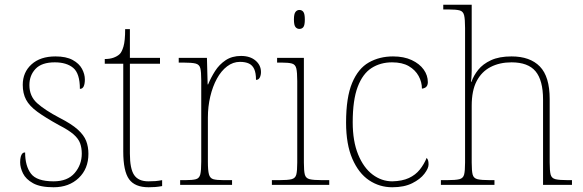

<svg xmlns="http://www.w3.org/2000/svg" viewBox="-20 -780 2459 810"><path d="M206 10Q150 10 119.5 -7Q89 -24 77 -48.5Q65 -73 65 -95Q65 -109 67.5 -118.5Q70 -128 74.5 -132.5Q79 -137 86 -137Q86 -80 110.5 -47.5Q135 -15 206 -15Q265 -15 295 -50Q325 -85 325 -132Q325 -156 318 -175.5Q311 -195 290.5 -213Q270 -231 229 -252Q171 -284 137.5 -308.5Q104 -333 90 -359.5Q76 -386 76 -422Q76 -475 113 -508.5Q150 -542 214 -542Q259 -542 286.5 -527Q314 -512 326 -489.5Q338 -467 338 -445Q338 -426 333 -415.5Q328 -405 317 -405Q317 -470 289 -493.5Q261 -517 211 -517Q156 -517 130 -489.5Q104 -462 104 -421Q104 -374 137 -344.5Q170 -315 231 -283Q282 -257 308 -233.5Q334 -210 343.5 -185.5Q353 -161 353 -131Q353 -68 312 -29Q271 10 206 10Z M607 10Q549 10 524.5 -24Q500 -58 500 -141V-511H422V-531Q443 -531 458.5 -536.5Q474 -542 484 -551Q494 -560 501 -584Q508 -608 508 -657H528V-536H655V-511H528V-132Q528 -68 546 -41.5Q564 -15 606 -15Q623 -15 635.5 -16Q648 -17 664 -20V5Q648 8 634.5 9Q621 10 607 10Z M740 0V-20H762Q792 -20 806.5 -24Q821 -28 825 -44.5Q829 -61 829 -98V-442Q829 -477 825 -492.5Q821 -508 805 -512Q789 -516 752 -516H734V-536H853L856 -424H858Q870 -453 887.5 -480.5Q905 -508 932 -526Q959 -544 997 -544Q1035 -544 1058 -524.5Q1081 -505 1081 -476Q1081 -463 1076 -453Q1071 -443 1060 -443Q1060 -472 1052.5 -488.5Q1045 -505 1030 -512Q1015 -519 992 -519Q963 -519 938 -500Q913 -481 895 -448Q877 -415 867 -372.5Q857 -330 857 -284V-98Q857 -61 861.5 -44.5Q866 -28 880 -24Q894 -20 924 -20H959V0Z M1127 0V-20H1157Q1194 -20 1210 -24Q1226 -28 1230 -43.5Q1234 -59 1234 -94V-438Q1234 -475 1230 -491.5Q1226 -508 1211.5 -512Q1197 -516 1167 -516H1149V-536H1262V-94Q1262 -59 1266 -43.5Q1270 -28 1286.5 -24Q1303 -20 1339 -20H1369V0ZM1243 -658Q1233 -658 1226.5 -666Q1220 -674 1220 -698Q1220 -721 1226.5 -729.5Q1233 -738 1243 -738Q1254 -738 1260 -729.5Q1266 -721 1266 -698Q1266 -674 1260 -666Q1254 -658 1243 -658Z M1635 10Q1581 10 1537 -19.5Q1493 -49 1466.5 -110Q1440 -171 1440 -263Q1440 -369 1465.5 -430Q1491 -491 1536 -516.5Q1581 -542 1638 -542Q1684 -542 1717 -526.5Q1750 -511 1767.5 -486.5Q1785 -462 1785 -433Q1785 -425 1782 -419Q1779 -413 1773.5 -410Q1768 -407 1760 -406Q1760 -434 1746 -459.5Q1732 -485 1704.5 -501Q1677 -517 1634 -517Q1585 -517 1547.5 -493Q1510 -469 1489 -413.5Q1468 -358 1468 -264Q1468 -184 1491 -128Q1514 -72 1552 -43.5Q1590 -15 1635 -15Q1677 -16 1705 -29Q1733 -42 1751 -64.5Q1769 -87 1780 -114Q1785 -108 1786.5 -101.5Q1788 -95 1788 -86Q1788 -70 1770.5 -47Q1753 -24 1719 -7Q1685 10 1635 10Z M1840 0V-20H1865Q1902 -20 1918 -24Q1934 -28 1938 -43.5Q1942 -59 1942 -94V-662Q1942 -699 1938 -715.5Q1934 -732 1919.5 -736Q1905 -740 1875 -740H1850V-760H1970V-482Q1970 -474 1969.5 -465Q1969 -456 1968.5 -448.5Q1968 -441 1967 -435H1969Q1978 -461 1997.5 -485.5Q2017 -510 2051.5 -526Q2086 -542 2138 -542Q2216 -542 2257.5 -499.5Q2299 -457 2299 -362V-94Q2299 -59 2303 -43.5Q2307 -28 2323.5 -24Q2340 -20 2376 -20H2393V0H2271V-360Q2271 -441 2239.5 -479Q2208 -517 2138 -517Q2088 -517 2050 -497.5Q2012 -478 1991 -438Q1970 -398 1970 -334V-94Q1970 -59 1974 -43.5Q1978 -28 1994.5 -24Q2011 -20 2047 -20H2066V0Z"/></svg>

Font: Noto Serif Ethiopic Thin
Style: Regular
Weight: 250
Version: Version 2.102